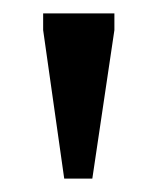

<svg xmlns="http://www.w3.org/2000/svg" viewBox="-20 -690 234 287"><path d="M76 -423 44.5 -645V-670H151V-645L118 -423Z"/></svg>

Font: Newsreader Text Medium
Style: Regular
Weight: 500
Designer: Hugues Gentile
Foundry: Production Type
Version: Version 1.002